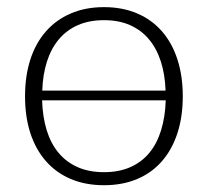

<svg xmlns="http://www.w3.org/2000/svg" viewBox="-20 -526 598 552"><path d="M101 -237.5Q102.5 -190 114.2 -151.8Q126 -113.5 148.2 -86.8Q170.5 -60 203.2 -45.5Q236 -31 279 -31Q322 -31 354.8 -45.5Q387.5 -60 409.5 -86.8Q431.5 -113.5 443.2 -151.8Q455 -190 456.5 -237.5ZM456 -265.5Q454.5 -311.5 442.5 -349Q430.5 -386.5 408.2 -413Q386 -439.5 353.8 -453.8Q321.5 -468 279 -468Q236.5 -468 204 -453.8Q171.5 -439.5 149.2 -413Q127 -386.5 115 -349Q103 -311.5 101.5 -265.5ZM279 -505.5Q332.5 -505.5 374.8 -487.2Q417 -469 446 -435.5Q475 -402 490.2 -354.8Q505.5 -307.5 505.5 -249Q505.5 -190.5 490.2 -143.5Q475 -96.5 446 -63Q417 -29.5 374.8 -11.5Q332.5 6.5 279 6.5Q225.5 6.5 183.2 -11.5Q141 -29.5 111.8 -63Q82.5 -96.5 67.2 -143.5Q52 -190.5 52 -249Q52 -307.5 67.2 -354.8Q82.5 -402 111.8 -435.5Q141 -469 183.2 -487.2Q225.5 -505.5 279 -505.5Z"/></svg>

Font: Lato 2
Style: Regular
Weight: 300
Designer: Lukasz Dziedzic with Adam Twardoch and Botio Nikoltchev
Foundry: tyPoland Lukasz Dziedzic
Version: Version 2.015; 2015-08-06; http://www.latofonts.com/